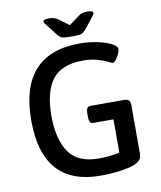

<svg xmlns="http://www.w3.org/2000/svg" viewBox="-94 -942 860 1024"><g transform="rotate(-10 336.0 -430.0)"><path d="M594 -336V-67Q594 -27 527.5 -10Q461 7 368 7Q54 7 54 -346Q54 -707 380 -707Q427 -707 473 -697.5Q519 -688 548.5 -673Q578 -658 578 -642Q578 -626 562.5 -600Q547 -574 535 -574Q532 -574 510 -585Q488 -596 455.5 -605Q423 -614 381 -614Q265 -614 214.5 -548.5Q164 -483 164 -352Q164 -227 212 -156Q260 -85 373 -85Q436 -85 487 -97V-277H378Q366 -277 360.5 -285.5Q355 -294 355 -313V-333Q355 -352 360.5 -360.5Q366 -369 378 -369H561Q578 -369 586 -361Q594 -353 594 -336ZM267 -776 223 -833Q210 -848 210 -855Q210 -867 239 -867Q256 -867 267 -864Q278 -861 290 -853L345 -812L402 -854Q412 -862 422.5 -864.5Q433 -867 451 -867Q480 -867 480 -855Q480 -851 477 -845.5Q474 -840 466 -831L423 -776Q410 -760 397.5 -755.5Q385 -751 358 -751H332Q304 -751 291.5 -755.5Q279 -760 267 -776Z"/></g></svg>

Font: Asap-Medium
Style: Regular
Weight: 500
Designer: Pablo Cosgaya
Foundry: Omnibus-Type
Version: Version 2.000; ttfautohint (v1.8)